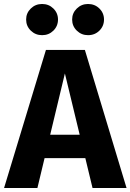

<svg xmlns="http://www.w3.org/2000/svg" viewBox="-33 -944 655 964"><path d="M393.2 -693.2 602.4 0H431.6L292.8 -575.2L154.8 0H-12.6L197.6 -693.2ZM383.6 -267.4 410.2 -150.2H175.6L202.2 -267.4ZM409 -924Q443 -924 466.1 -901.2Q489.2 -878.4 489.2 -846Q489.2 -813 466.1 -790.2Q443 -767.4 409 -767.4Q376 -767.4 352.6 -790.2Q329.2 -813 329.2 -846Q329.2 -878.4 352.6 -901.2Q376 -924 409 -924ZM178.4 -924Q212 -924 235.1 -901.2Q258.2 -878.4 258.2 -846Q258.2 -813 235.1 -790.2Q212 -767.4 178.4 -767.4Q145 -767.4 121.6 -790.2Q98.2 -813 98.2 -846Q98.2 -878.4 121.6 -901.2Q145 -924 178.4 -924Z"/></svg>

Font: Firava
Style: Regular
Weight: 400
Designer: Carrois Corporate & Edenspiekermann AG
Foundry: Greg Finn Gibson
Version: Version 5.000